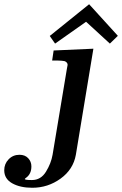

<svg xmlns="http://www.w3.org/2000/svg" viewBox="-95 -678 571 898"><path d="M-75.2 118.2Q-75.2 88.4 -54.7 67.1Q-34.2 45.9 -3.9 45.9Q22 45.9 36.9 62Q51.8 78.1 51.8 100.1Q51.8 135.3 27.8 152.8Q21 157.7 21 159.2Q21 164.1 54.2 164.1Q96.2 164.1 120.1 125Q144 85.9 150.9 45.9L217.8 -356Q220.7 -372.1 221.2 -374Q221.2 -381.8 216.1 -386.5Q210.9 -391.1 207 -392.1Q203.1 -393.1 193.1 -394Q183.1 -395 148.9 -395L155.8 -441.9L341.8 -450.2L259.8 45.9Q247.6 114.7 188.2 157.5Q128.9 200.2 56.2 200.2Q-1 200.2 -38.1 179.2Q-75.2 158.2 -75.2 118.2ZM137.7 -509.8 321.8 -658.2 455.6 -511.2V-509.8L418.9 -474.1L307.6 -576.2L162.6 -474.1Z"/></svg>

Font: CMU Serif Extra
Style: BoldSlanted
Weight: 700
Italic angle: -9.46001°
Version: Version 0.7.0